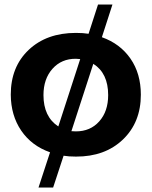

<svg xmlns="http://www.w3.org/2000/svg" viewBox="-20 -689 673 852"><path d="M316.9 -106Q380.9 -106 420.4 -150.4Q460 -194.8 460 -267.1Q460 -364.3 394 -405.8L296.9 -106.9Q302.7 -106 316.9 -106ZM172.9 -267.1Q172.9 -170.9 238.8 -127.9L335.9 -426.8Q330.1 -427.7 316.9 -428.2Q252.9 -428.7 212.9 -383.8Q172.9 -338.9 172.9 -267.1ZM27.8 -269Q27.8 -392.6 107.4 -467.8Q187 -543 316.9 -543Q349.1 -543 373 -539.1L415 -668.9H479L432.1 -523.9Q513.2 -495.1 559.1 -428.7Q605 -362.3 605 -269Q605 -146 525.4 -69.8Q445.8 6.3 316.9 5.9Q284.7 5.9 262.2 2L215.8 143.1H150.9L202.1 -13.2Q120.1 -42 74.2 -109.4Q28.3 -176.8 27.8 -269Z"/></svg>

Font: TruenoSBd
Style: Demi
Weight: 600
Designer: Julieta Ulanovsky
Foundry: Julieta Ulanovsky
Version: Version 3.001b